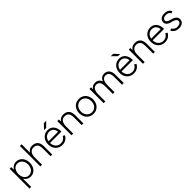

<svg xmlns="http://www.w3.org/2000/svg" viewBox="491 -2652 4784 4784"><g transform="rotate(-45 2883.0 -260.0)"><path d="M80 -500H136L140 -408V200H80ZM100 -250Q100 -326 127.5 -385.5Q155 -445 204 -478.5Q253 -512 316 -512Q381 -512 432.5 -478.5Q484 -445 513 -385.5Q542 -326 542 -250Q542 -174 513 -114.5Q484 -55 432.5 -21.5Q381 12 316 12Q253 12 204 -21.5Q155 -55 127.5 -114.5Q100 -174 100 -250ZM482 -250Q482 -310 459.5 -357.5Q437 -405 396.5 -431.5Q356 -458 305 -458Q257 -458 219.5 -431.5Q182 -405 161 -357.5Q140 -310 140 -250Q140 -190 161 -142.5Q182 -95 219.5 -68.5Q257 -42 304 -42Q355 -42 395.5 -68.5Q436 -95 459 -142.5Q482 -190 482 -250Z M662 -720H722V0H662ZM1021 -256H1081V0H1021ZM873 -456Q802 -456 762 -403.5Q722 -351 722 -257H685Q685 -337 708 -394Q731 -451 775.5 -481.5Q820 -512 884 -512Q976 -512 1029 -455.5Q1082 -399 1081 -279V-256H1021Q1021 -371 982.5 -413.5Q944 -456 873 -456Z M1186 -250Q1186 -326 1217 -385.5Q1248 -445 1302.5 -478.5Q1357 -512 1427 -512Q1497 -512 1547 -478Q1597 -444 1623 -383Q1649 -322 1649 -243H1222L1245 -262Q1245 -160 1295.5 -101.5Q1346 -43 1432 -43Q1488 -43 1529 -70.5Q1570 -98 1594 -145L1644 -114Q1614 -56 1559.5 -22Q1505 12 1432 12Q1361 12 1305 -21.5Q1249 -55 1217.5 -114.5Q1186 -174 1186 -250ZM1225 -298H1610L1585 -279Q1585 -359 1542 -408Q1499 -457 1427 -457Q1379 -457 1338.5 -434.5Q1298 -412 1274 -371.5Q1250 -331 1250 -280ZM1484 -700H1569L1441 -574H1365Z M1759 -500H1815L1819 -408V0H1759ZM2118 -256H2178V0H2118ZM1970 -456Q1899 -456 1859 -403.5Q1819 -351 1819 -257H1782Q1782 -337 1805 -394Q1828 -451 1872.5 -481.5Q1917 -512 1981 -512Q2073 -512 2126 -455.5Q2179 -399 2178 -279V-256H2118Q2118 -371 2079.5 -413.5Q2041 -456 1970 -456Z M2283 -250Q2283 -326 2314 -385.5Q2345 -445 2400.5 -478.5Q2456 -512 2527 -512Q2598 -512 2654 -478.5Q2710 -445 2741 -385.5Q2772 -326 2772 -250Q2772 -174 2741 -114.5Q2710 -55 2654.5 -21.5Q2599 12 2529 12Q2458 12 2402 -21.5Q2346 -55 2314.5 -114.5Q2283 -174 2283 -250ZM2712 -250Q2712 -310 2688.5 -357Q2665 -404 2622.5 -430.5Q2580 -457 2527 -457Q2474 -457 2432 -430.5Q2390 -404 2366.5 -357Q2343 -310 2343 -250Q2343 -190 2366.5 -143Q2390 -96 2432.5 -69.5Q2475 -43 2529 -43Q2582 -43 2623.5 -69.5Q2665 -96 2688.5 -143Q2712 -190 2712 -250Z M2892 -500H2948L2951 -428Q2974 -469 3010.5 -490.5Q3047 -512 3096 -512Q3156 -512 3198.5 -482.5Q3241 -453 3260 -396Q3281 -452 3321.5 -482Q3362 -512 3420 -512Q3504 -512 3552.5 -454.5Q3601 -397 3600 -286V0H3540V-256Q3540 -371 3506 -413.5Q3472 -456 3410 -456Q3347 -456 3311.5 -403.5Q3276 -351 3276 -257V0H3216V-256Q3216 -371 3182 -413.5Q3148 -456 3086 -456Q3023 -456 2987.5 -403.5Q2952 -351 2952 -257V0H2892Z M3705 -250Q3705 -326 3736 -385.5Q3767 -445 3821.5 -478.5Q3876 -512 3946 -512Q4016 -512 4066 -478Q4116 -444 4142 -383Q4168 -322 4168 -243H3741L3764 -262Q3764 -160 3814.5 -101.5Q3865 -43 3951 -43Q4007 -43 4048 -70.5Q4089 -98 4113 -145L4163 -114Q4133 -56 4078.5 -22Q4024 12 3951 12Q3880 12 3824 -21.5Q3768 -55 3736.5 -114.5Q3705 -174 3705 -250ZM3744 -298H4129L4104 -279Q4104 -359 4061 -408Q4018 -457 3946 -457Q3898 -457 3857.5 -434.5Q3817 -412 3793 -371.5Q3769 -331 3769 -280ZM3843 -701H3928L4049 -574H3973Z M4278 -500H4334L4338 -408V0H4278ZM4637 -256H4697V0H4637ZM4489 -456Q4418 -456 4378 -403.5Q4338 -351 4338 -257H4301Q4301 -337 4324 -394Q4347 -451 4391.5 -481.5Q4436 -512 4500 -512Q4592 -512 4645 -455.5Q4698 -399 4697 -279V-256H4637Q4637 -371 4598.5 -413.5Q4560 -456 4489 -456Z M4802 -250Q4802 -326 4833 -385.5Q4864 -445 4918.5 -478.5Q4973 -512 5043 -512Q5113 -512 5163 -478Q5213 -444 5239 -383Q5265 -322 5265 -243H4838L4861 -262Q4861 -160 4911.5 -101.5Q4962 -43 5048 -43Q5104 -43 5145 -70.5Q5186 -98 5210 -145L5260 -114Q5230 -56 5175.5 -22Q5121 12 5048 12Q4977 12 4921 -21.5Q4865 -55 4833.5 -114.5Q4802 -174 4802 -250ZM4841 -298H5226L5201 -279Q5201 -359 5158 -408Q5115 -457 5043 -457Q4995 -457 4954.5 -434.5Q4914 -412 4890 -371.5Q4866 -331 4866 -280Z M5345 -105 5399 -125Q5415 -88 5453 -65.5Q5491 -43 5534 -43Q5589 -43 5625 -65.5Q5661 -88 5661 -127Q5661 -162 5634.5 -185Q5608 -208 5554 -223L5505 -236Q5438 -254 5401.5 -288Q5365 -322 5365 -366Q5365 -436 5411 -474Q5457 -512 5548 -512Q5612 -512 5657 -485Q5702 -458 5721 -409L5667 -386Q5652 -424 5621 -440.5Q5590 -457 5539 -457Q5486 -457 5455.5 -434Q5425 -411 5425 -371Q5425 -348 5450.5 -326.5Q5476 -305 5523 -293L5566 -282Q5639 -263 5680 -223.5Q5721 -184 5721 -132Q5721 -88 5698.5 -55Q5676 -22 5636 -5Q5596 12 5545 12Q5465 12 5413.5 -22.5Q5362 -57 5345 -105Z"/></g></svg>

Font: Oak Sans Light
Style: Regular
Weight: 400
Designer: Erik Kennedy, Walven
Foundry: Erik Kennedy, Walven
Version: Version 1.100;Glyphs 3.1.2 (3151)